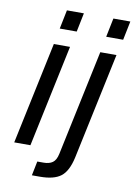

<svg xmlns="http://www.w3.org/2000/svg" viewBox="-94 -771 689 981"><g transform="rotate(10 250.5 -280.5)"><path d="M24 0 136 -530H220L108 0ZM152 -613 172 -711H260L240 -613ZM142 150 157 76H190Q219 76 236.5 63.5Q254 51 261 18L377 -530H461L344 22Q328 95 292 122.5Q256 150 183 150ZM393 -613 413 -711H501L481 -613Z"/></g></svg>

Font: Geist Regular
Style: Italic
Weight: 400
Italic angle: -12°
Designer: Basement.studio, Andrés Briganti, Mateo Zaragoza
Foundry: Basement.studio, Vercel, Andrés Briganti, Guido Ferreyra, Mateo Zaragoza
Version: Version 1.500; ttfautohint (v1.8.4.7-5d5b)